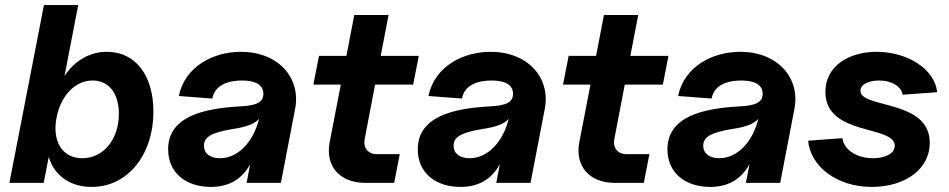

<svg xmlns="http://www.w3.org/2000/svg" viewBox="-20 -720 3738 756"><path d="M341 16C482 16 584 -109 584 -281C584 -424 513 -516 401 -516C333 -516 274 -481 234 -421L288 -700H153L17 0H152L172 -102C193 -30 255 16 341 16ZM304 -97C225 -97 184 -164 203 -259C221 -346 277 -403 345 -403C408 -403 448 -353 448 -272C448 -171 387 -97 304 -97Z M810 16C879 16 931 -12 965 -73L951 0H1086L1142 -291C1166 -415 1074 -516 929 -516C819 -516 708 -458 684 -342L816 -332C826 -386 879 -403 933 -403C987 -403 1017 -385 1017 -351C1017 -318 992 -304 924 -301C781 -293 642 -261 642 -132C642 -38 714 16 810 16ZM846 -97C807 -97 783 -116 783 -146C783 -181 813 -198 896 -212C951 -220 982 -232 1000 -252C977 -159 916 -97 846 -97Z M1417 0H1532L1554 -113H1464C1429 -113 1409 -138 1416 -173L1457 -387H1607L1629 -500H1479L1510 -661H1375L1344 -500H1236L1214 -387H1322L1278 -160C1260 -66 1318 0 1417 0Z M1793 16C1862 16 1914 -12 1948 -73L1934 0H2069L2125 -291C2149 -415 2057 -516 1912 -516C1802 -516 1691 -458 1667 -342L1799 -332C1809 -386 1862 -403 1916 -403C1970 -403 2000 -385 2000 -351C2000 -318 1975 -304 1907 -301C1764 -293 1625 -261 1625 -132C1625 -38 1697 16 1793 16ZM1829 -97C1790 -97 1766 -116 1766 -146C1766 -181 1796 -198 1879 -212C1934 -220 1965 -232 1983 -252C1960 -159 1899 -97 1829 -97Z M2400 0H2515L2537 -113H2447C2412 -113 2392 -138 2399 -173L2440 -387H2590L2612 -500H2462L2493 -661H2358L2327 -500H2219L2197 -387H2305L2261 -160C2243 -66 2301 0 2400 0Z M2776 16C2845 16 2897 -12 2931 -73L2917 0H3052L3108 -291C3132 -415 3040 -516 2895 -516C2785 -516 2674 -458 2650 -342L2782 -332C2792 -386 2845 -403 2899 -403C2953 -403 2983 -385 2983 -351C2983 -318 2958 -304 2890 -301C2747 -293 2608 -261 2608 -132C2608 -38 2680 16 2776 16ZM2812 -97C2773 -97 2749 -116 2749 -146C2749 -181 2779 -198 2862 -212C2917 -220 2948 -232 2966 -252C2943 -159 2882 -97 2812 -97Z M3413 16C3546 16 3641 -56 3641 -157C3641 -331 3368 -291 3368 -363C3368 -390 3405 -403 3442 -403C3493 -403 3530 -378 3534 -347L3670 -357C3662 -445 3556 -516 3432 -516C3322 -516 3230 -460 3230 -358C3230 -183 3503 -229 3503 -146C3503 -113 3461 -97 3417 -97C3352 -97 3302 -132 3297 -176L3162 -166C3171 -66 3273 16 3413 16Z"/></svg>

Font: Uncut Sans
Style: Bold Italic
Weight: 700
Italic angle: -11°
Designer: Kasper Nordkvist
Foundry: UNCUT.wtf
Version: Version 1.304;Glyphs 3.2 (3246)